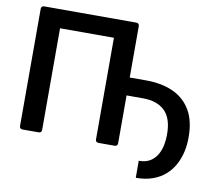

<svg xmlns="http://www.w3.org/2000/svg" viewBox="-92 -841 1305 1117"><g transform="rotate(10 560.5 -282.0)"><path d="M62.9 -17.8V-709.5Q62.9 -718 67.5 -722.7Q72.1 -727.3 80.6 -727.3H624.6Q633.2 -727.3 637.8 -722.7Q642.4 -718 642.4 -709.5V-17.8Q642.4 -9.2 637.8 -4.6Q633.2 0 624.6 0H529.5Q521 0 516.3 -4.6Q511.7 -9.2 511.7 -17.8V-617.9H193.5V-17.8Q193.5 -9.2 188.9 -4.6Q184.3 0 175.8 0H80.6Q72.1 0 67.5 -4.6Q62.9 -9.2 62.9 -17.8ZM608.7 -300.4V-406.2H740.1Q831.3 -406.2 898.8 -375.7Q966.3 -345.2 1003.4 -282.3Q1040.5 -219.5 1040.1 -122.2Q1040.5 -78.5 1031.1 -36.9Q1021.7 4.6 1002.1 40.7Q982.6 76.7 951.7 104Q920.8 131.4 877.7 146.8Q834.5 162.3 778.4 162.3L778.1 61.8Q819.2 61.8 845.7 45.1Q872.2 28.4 887.3 1.6Q902.3 -25.2 908.2 -56.3Q914.1 -87.4 913.7 -116.5Q914.1 -212 868.6 -256.2Q823.2 -300.4 740.1 -300.4Z"/></g></svg>

Font: DeltaSans SemiBold
Style: Regular
Weight: 600
Designer: Rasmus Andersson
Foundry: rsms
Version: Version 3.012